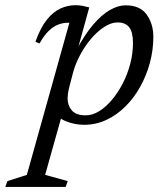

<svg xmlns="http://www.w3.org/2000/svg" viewBox="-108 -471 636 740"><path d="M161 -143Q155.5 -122.5 154 -110.5Q152.5 -98.5 152.5 -91.5Q152.5 -64.5 168.8 -45.5Q185 -26.5 222.5 -26.5Q248 -26.5 273.8 -42.2Q299.5 -58 323 -85.8Q346.5 -113.5 365 -149.2Q383.5 -185 394 -225.2Q404.5 -265.5 404.5 -306Q404.5 -346.5 390.2 -365.5Q376 -384.5 345 -384.5Q325 -384.5 303.8 -373Q282.5 -361.5 262 -341.8Q241.5 -322 223.8 -296.5Q206 -271 193 -243.5Q180 -216 173 -189ZM99.5 -43H135L66 203L153 227L145 249.5H-87.5L-79.5 227L-4.5 203L159.5 -383.5Q159 -383.5 158 -383.5Q157 -383.5 156 -383.5Q136 -383.5 117 -376.5Q98 -369.5 80 -352.2Q62 -335 44.5 -303.5L28.5 -310Q48 -364.5 72.5 -395Q97 -425.5 125 -438.2Q153 -451 183 -451Q196.5 -451 209.8 -448.5Q223 -446 236 -442.5L187 -264.5L186 -277Q218.5 -338 251.2 -376.2Q284 -414.5 315.8 -432.5Q347.5 -450.5 376 -450.5Q432 -450.5 457.5 -414.5Q483 -378.5 483 -329.5Q483 -278.5 469.8 -229.2Q456.5 -180 432.5 -136.8Q408.5 -93.5 375.2 -60.5Q342 -27.5 301.8 -8.8Q261.5 10 216.5 10Q181.5 10 147.8 -3Q114 -16 99.5 -43Z"/></svg>

Font: Newsreader 16pt 16pt
Style: Italic
Weight: 400
Italic angle: -17°
Version: Version 1.003